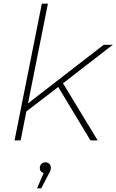

<svg xmlns="http://www.w3.org/2000/svg" viewBox="-20 -762 632 1042"><path d="M59 0 207 -742H240L132 -201L543 -519H592L322 -310L510 0H471L296 -290L123 -157L92 0ZM181 260 217 177Q196 171 196 149Q196 137 204.5 128Q213 119 226 119Q240 119 248 127.5Q256 136 256 148Q256 157 253.5 164Q251 171 245 181L204 260Z"/></svg>

Font: Montserrat ExtraLight
Style: Italic
Weight: 200
Italic angle: -11.3°
Designer: Julieta Ulanovsky
Foundry: Julieta Ulanovsky
Version: Version 9.000; ttfautohint (v1.8.4.7-5d5b)